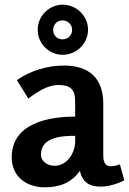

<svg xmlns="http://www.w3.org/2000/svg" viewBox="-20 -789 551 820"><path d="M248 -769C189 -769 141 -720 141 -662C141 -603 189 -555 248 -555C307 -555 356 -603 356 -662C356 -720 307 -769 248 -769ZM247 -702C270 -702 288 -684 288 -661C288 -638 270 -621 247 -621C224 -621 207 -638 207 -661C207 -684 224 -702 247 -702ZM254 -509C182 -509 112 -488 52 -447L101 -368C136 -395 183 -426 229 -426C279 -426 301 -409 301 -356V-291C186 -291 30 -262 30 -117C30 -35 93 11 171 11C233 11 284 -7 321 -59C333 -10 362 8 410 8C441 8 481 -3 511 -19L492 -87C479 -82 466 -79 453 -79C434 -79 421 -89 421 -128V-347C421 -455 360 -509 254 -509ZM301 -209V-186C301 -137 268 -81 213 -81C185 -81 155 -98 155 -129C155 -204 245 -209 301 -209Z"/></svg>

Font: Rosario
Style: Bold
Weight: 700
Designer: Hector Gatti
Foundry: Omnibus Type
Version: Version 1.100